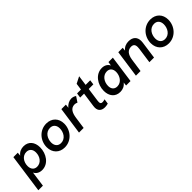

<svg xmlns="http://www.w3.org/2000/svg" viewBox="196 -1864 3258 3258"><g transform="rotate(-45 1825.0 -235.0)"><path d="M2 204H112L150 -72.5C175.5 -19.5 227.5 9 292 9C441.5 9 539 -136 539 -290.5C539 -414.5 470.5 -502 352 -502C294.5 -502 240 -482 199.5 -428.5L206 -493H100ZM163 -214C163 -313 223 -400 318.5 -400C386.5 -400 428 -353 428 -278C428 -177.5 365 -92 270.5 -92C203.5 -92 163 -140 163 -214Z M835 9C994.5 9 1113 -126 1113 -284C1113 -413.5 1027 -502 897 -502C735 -502 618.5 -366.5 618.5 -211C618.5 -80.5 705.5 9 835 9ZM728.5 -214C728.5 -305 784 -405 890.5 -405C964 -405 1003 -353.5 1003 -280.5C1003 -186.5 944.5 -88.5 842 -88.5C768 -88.5 728.5 -141 728.5 -214Z M1182 0H1293.5L1324 -215C1338 -310.5 1372.5 -392 1466.5 -392C1485.5 -392 1509 -386 1523 -377.5L1586.5 -474C1556.5 -493.5 1529 -502 1496.5 -502C1447 -502 1388.5 -473.5 1352.5 -424.5L1360 -493H1252Z M1798 9C1821 9 1848 5.5 1875 -2.5L1888 -92.5C1866 -85.5 1847 -82 1829.5 -82C1797 -82 1785.5 -98 1785.5 -130C1785.5 -141.5 1786.5 -153 1788.5 -166L1822 -406.5H1932.5L1944 -493H1834L1859.5 -674.5L1739 -613.5L1722 -493H1629L1616 -406.5H1710L1673.5 -149C1671.5 -130.5 1670.5 -119.5 1670.5 -110C1670.5 -25.5 1727.5 9 1798 9Z M2166.5 9C2224 9 2278 -11 2319 -64.5L2312 0H2418.5L2487.5 -493H2381.5L2369.5 -422C2346 -474 2294 -502 2230 -502C2081 -502 1979 -357 1979 -202.5C1979 -78.5 2048 9 2166.5 9ZM2090 -209.5C2090 -303 2148.5 -401 2251 -401C2316.5 -401 2356 -355 2356 -284C2356 -192 2298 -93 2196 -93C2129 -93 2090 -138 2090 -209.5Z M2548 0H2659L2692.5 -236C2709 -351.5 2758.5 -406 2836.5 -406C2888.5 -406 2913.5 -380 2913.5 -322C2913.5 -309.5 2912.5 -295.5 2910.5 -281L2871 0H2982.5L3026.5 -315.5C3028.5 -329 3029 -341.5 3029 -353C3029 -448 2971 -502 2870.5 -502C2814.5 -502 2757.5 -482.5 2718 -430.5L2724.5 -493H2618Z M3331.5 9C3491 9 3609.5 -126 3609.5 -284C3609.5 -413.5 3523.5 -502 3393.5 -502C3231.5 -502 3115 -366.5 3115 -211C3115 -80.5 3202 9 3331.5 9ZM3225 -214C3225 -305 3280.5 -405 3387 -405C3460.5 -405 3499.5 -353.5 3499.5 -280.5C3499.5 -186.5 3441 -88.5 3338.5 -88.5C3264.5 -88.5 3225 -141 3225 -214Z"/></g></svg>

Font: HK Grotesk SemiBold
Style: Italic
Weight: 600
Italic angle: -16°
Designer: Alfredo Marco Pradil
Foundry: Hanken Design Co.
Version: Version 3.001;FEAKit 1.0